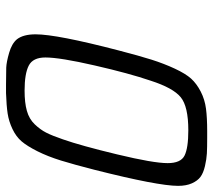

<svg xmlns="http://www.w3.org/2000/svg" viewBox="-55 -635 701 631"><g transform="rotate(90 295.5 -319.5)"><path d="M92.8 -85.9Q92.8 -155.8 146 -359.9Q163.1 -425.8 176 -466.8Q189 -507.8 205.6 -543.5Q222.2 -579.1 238.5 -597.2Q254.9 -615.2 281 -628.7Q307.1 -642.1 337.2 -646Q367.2 -649.9 411.1 -649.9H433.1Q465.3 -649.9 484.1 -648.9Q502.9 -647.9 525.9 -642.6Q548.8 -637.2 561.5 -627.7Q574.2 -618.2 582.5 -599.6Q590.8 -581.1 590.8 -554.2Q590.8 -488.3 538.1 -279.8Q521 -212.9 507.6 -169.4Q494.1 -126 477.1 -92Q460 -58.1 444.6 -40Q429.2 -22 404.1 -10Q378.9 2 353 5.9Q327.1 9.8 286.1 11.2H258.8Q220.7 11.2 202.4 10.5Q184.1 9.8 153.6 1Q123 -7.8 108.9 -24.9Q92.8 -45.9 92.8 -85.9ZM168.9 -118.2Q168.9 -77.1 195.6 -63.5Q222.2 -49.8 277.8 -49.8Q317.9 -49.8 344.5 -57.4Q371.1 -64.9 388.4 -83Q405.8 -101.1 415.8 -120.6Q425.8 -140.1 438 -175.8Q459 -235.8 487.5 -354.5Q516.1 -473.1 516.1 -520Q516.1 -563 491.5 -575.4Q466.8 -587.9 408.2 -587.9Q330.1 -587.9 299.6 -563Q269 -538.1 245.1 -463.9Q221.2 -394 195.1 -280Q168.9 -166 168.9 -118.2Z"/></g></svg>

Font: CMU Typewriter Text
Style: Italic
Weight: 500
Italic angle: -14.04°
Version: Version 0.7.0